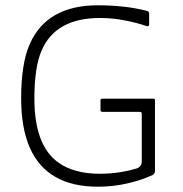

<svg xmlns="http://www.w3.org/2000/svg" viewBox="-20 -696 691 726"><path d="M350 10Q254 10 189.5 -27Q125 -64 92.5 -138Q60 -212 60 -324Q60 -456 92.5 -529.5Q125 -603 189.5 -639.5Q254 -676 350 -676Q403 -676 454 -670Q496 -665 535 -655Q544 -653 544 -644V-605Q544 -595 535 -597Q501 -609 461 -617Q410 -628 358 -628Q274 -628 218.5 -597Q163 -566 136.5 -503Q110 -440 110 -324Q110 -228 136.5 -164.5Q163 -101 218.5 -70Q274 -39 358 -39Q397 -39 435 -45Q467 -50 500 -60Q516 -68 516 -85V-266Q516 -273 509 -273H369Q360 -273 360 -279V-317Q360 -323 368 -323H560Q566 -323 566 -317V-48Q565 -39 557 -34Q512 -14 464 -3Q409 10 350 10Z"/></svg>

Font: Vivano Light
Style: Regular
Weight: 300
Designer: Joe Prince, Josias Burgherr
Version: Version 2.064;September 19, 2022;FontCreator 14.0.0.2877 64-